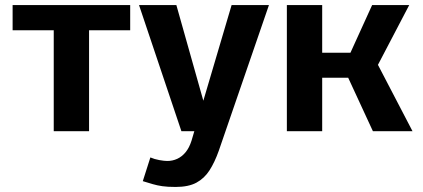

<svg xmlns="http://www.w3.org/2000/svg" viewBox="-20 -520 1676 761"><path d="M193 -400H30V-500H496V-400H333V0H193Z M576 104Q592 111 611.5 114.5Q631 118 643 118Q664 118 682.5 109.5Q701 101 715.5 83.5Q730 66 739 38L898 -500H1046L847 78Q831 123 810.5 155Q790 187 758.5 204Q727 221 676 221Q644 221 623.5 218Q603 215 586 210Q569 205 546 198ZM531 -500H679L820 0H699Z M1117 -500H1257V0H1117ZM1150 -311H1369L1455 -500H1602L1478 -263L1615 0H1458L1360 -212H1155Z"/></svg>

Font: Moderustic SemiBold
Style: Regular
Weight: 600
Designer: Tural Alisoy
Foundry: TAFT Foundry
Version: Version 2.120